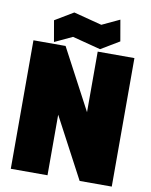

<svg xmlns="http://www.w3.org/2000/svg" viewBox="-96 -960 811 1030"><g transform="rotate(10 310.0 -445.0)"><path d="M35 0V-700H210L385 -370V-700H585V0H410L235 -330V0ZM145 -710 125 -825 225 -885 379 -845 475 -890 495 -775 395 -715 241 -755Z"/></g></svg>

Font: Tektur SemiCondensed Black
Style: Regular
Weight: 900
Width: 4
Designer: Adam Jagosz
Foundry: Adam Jagosz
Version: Version 1.005;gftools[0.9.30]